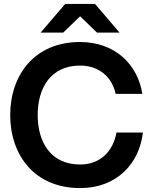

<svg xmlns="http://www.w3.org/2000/svg" viewBox="-20 -946 780 978"><path d="M388 12C573 12 689 -110 708 -271H573C557 -177 492 -108 388 -108C237 -108 172 -224 172 -360C172 -496 237 -612 388 -612C485 -612 551 -553 569 -468H705C681 -619 565 -732 388 -732C154 -732 32 -562 32 -360C32 -158 154 12 388 12ZM464 -926H312L187 -780H302L388 -863L474 -780H589Z"/></svg>

Font: Aspekta 600
Style: Regular
Weight: 600
Designer: Ivo Dolenc
Version: Version 2.100